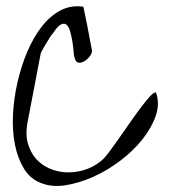

<svg xmlns="http://www.w3.org/2000/svg" viewBox="-20 -546 554 629"><path d="M253 -524Q255 -516 259 -496Q263 -476 267.5 -453.5Q272 -431 275.5 -411Q279 -391 281 -383Q283 -374 275.5 -363.5Q268 -353 258 -346.5Q248 -340 238.5 -340.5Q229 -341 225 -355Q222 -363 221 -378Q220 -393 217 -410.5Q214 -428 210 -442.5Q206 -457 199 -464Q192 -471 181 -466.5Q170 -462 155 -439Q149 -433 142.5 -422Q136 -411 129 -400Q122 -389 117.5 -380Q113 -371 113 -369L70 -144Q63 -107 71 -77.5Q79 -48 97 -27Q115 -6 141 5.5Q167 17 195.5 18.5Q224 20 254 11.5Q284 3 310 -18Q320 -25 335.5 -45.5Q351 -66 368.5 -91Q386 -116 405.5 -144Q425 -172 442 -194.5Q459 -217 472 -231Q485 -245 491 -243Q504 -207 490.5 -167.5Q477 -128 447 -90Q417 -52 374 -19.5Q331 13 285 33.5Q239 54 194 61Q149 68 113 53Q79 40 58.5 6.5Q38 -27 29 -72Q20 -117 22.5 -169.5Q25 -222 37 -275Q49 -328 69 -375.5Q89 -423 116.5 -458.5Q144 -494 178.5 -512Q213 -530 253 -524Z"/></svg>

Font: Liu Jian Mao Cao
Style: Regular
Weight: 400
Designer: ZhongQi
Foundry: ZhongQi
Version: Version 1.001